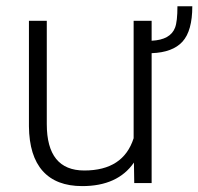

<svg xmlns="http://www.w3.org/2000/svg" viewBox="-20 -596 646 625"><path d="M606 -575.7Q606 -495.6 574 -460.4Q542 -425.3 473.6 -422.9V0H417L416 -66.9Q363.3 9.8 247.6 9.8Q163.1 9.8 119.1 -39.3Q75.2 -88.4 74.2 -184.6V-528.3H132.3V-191.9Q132.3 -41 254.4 -41Q381.3 -41 415 -146V-528.3H473.6V-463.4Q534.7 -466.3 549.8 -505.9Q557.6 -525.9 557.6 -575.7Z"/></svg>

Font: SteelSelectRoboto
Style: Regular
Weight: 300
Designer: Google
Version: Version 2.137; 2017